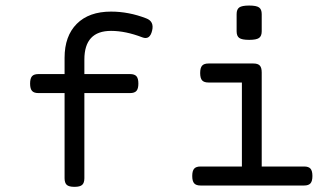

<svg xmlns="http://www.w3.org/2000/svg" viewBox="-20 -686 1239 710"><path d="M218.8 -472.2V-26.9Q218.8 -9.8 226.8 -2.4Q234.9 4.9 254.9 4.9H255.9Q275.9 4.9 283.9 -2.4Q292 -9.8 292 -26.9V-465.8Q292 -571.8 390.6 -571.8Q444.3 -571.8 506.3 -547.9Q534.2 -537.1 542.5 -572.8Q550.8 -606.9 520.5 -618.2Q456.1 -643.1 390.6 -643.1Q309.1 -643.1 263.9 -597.9Q218.8 -552.7 218.8 -472.2ZM122.1 -412.1Q105.5 -412.1 98.4 -404.1Q91.3 -396 91.3 -377Q91.3 -357.9 98.4 -349.9Q105.5 -341.8 122.1 -341.8H460.9Q477.5 -341.8 484.6 -349.9Q491.7 -357.9 491.7 -377Q491.7 -396 484.6 -404.1Q477.5 -412.1 460.9 -412.1ZM751 -451.2Q734.4 -451.2 727.3 -443.1Q720.2 -435.1 720.2 -416Q720.2 -397 727.3 -388.9Q734.4 -380.9 751 -380.9H874.5V-70.3H721.7Q705.1 -70.3 698 -62.3Q690.9 -54.2 690.9 -35.2Q690.9 -16.1 698 -8.1Q705.1 0 721.7 0H1104.5Q1121.1 0 1128.2 -8.1Q1135.3 -16.1 1135.3 -35.2Q1135.3 -54.2 1128.2 -62.3Q1121.1 -70.3 1104.5 -70.3H947.8V-418Q947.8 -436 940.7 -443.6Q933.6 -451.2 917 -451.2ZM947.8 -633.8Q947.8 -651.4 938 -658.4Q928.2 -665.5 901.4 -665.5Q874.5 -665.5 864.7 -658.4Q855 -651.4 855 -633.8V-570.3Q855 -552.7 864.7 -545.7Q874.5 -538.6 901.4 -538.6Q928.2 -538.6 938 -545.7Q947.8 -552.7 947.8 -570.3Z"/></svg>

Font: Courier Prime Code
Style: Regular
Weight: 400
Designer: Alan Dague-Greene
Foundry: Quote-Unquote Apps
Version: Version 3.18